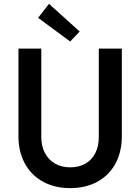

<svg xmlns="http://www.w3.org/2000/svg" viewBox="-20 -973 731 1001"><path d="M76.2 -263.7V-719.7H195.3V-257.8Q195.3 -210.9 214.4 -175Q233.4 -139.2 267.3 -119.9Q301.3 -100.6 345.7 -100.6Q391.1 -100.6 425 -119.9Q459 -139.2 477.1 -175Q495.1 -210.9 495.1 -257.8V-719.7H615.2V-263.7Q615.2 -182.1 582.3 -120.8Q549.3 -59.6 488.3 -25.9Q427.2 7.8 345.7 7.8Q265.1 7.8 203.9 -25.9Q142.6 -59.6 109.4 -121.1Q76.2 -182.6 76.2 -263.7ZM178.7 -879.9 235.4 -953.1 395.5 -808.6 345.7 -756.8Z"/></svg>

Font: Reddit Sans Fudge SemiBold
Style: Regular
Weight: 600
Designer: Stephen Hutchings
Foundry: Reddit
Version: Version 1.011